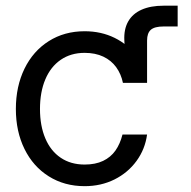

<svg xmlns="http://www.w3.org/2000/svg" viewBox="-20 -636 663 668"><path d="M35.2 -256.8Q35.2 -335.4 65.2 -397Q95.2 -458.5 149.7 -492.9Q204.1 -527.3 274.4 -527.3Q332 -527.3 378.9 -504.2Q425.8 -481 455.3 -440.2Q484.9 -399.4 491.7 -347.7H407.7Q401.4 -378.4 384.3 -402.1Q367.2 -425.8 339.4 -439Q311.5 -452.1 274.4 -452.1Q226.6 -452.1 191.4 -428Q156.2 -403.8 137.7 -359.9Q119.1 -315.9 119.1 -256.8Q119.1 -198.2 137.7 -154.5Q156.2 -110.8 191.2 -87.2Q226.1 -63.5 274.4 -63.5Q312 -63.5 338.6 -76.2Q365.2 -88.9 381.6 -112.1Q397.9 -135.3 406.2 -168H491.7Q484.9 -117.2 455.1 -76.2Q425.3 -35.2 378.4 -11.7Q331.5 11.7 274.4 11.7Q204.1 11.7 149.7 -22.5Q95.2 -56.6 65.2 -117.7Q35.2 -178.7 35.2 -256.8ZM412.6 -495.1Q410.6 -534.2 426 -561.3Q441.4 -588.4 472.7 -602.3Q503.9 -616.2 549.3 -616.2H598.1V-543.9H549.3Q518.1 -543.9 504.9 -532.5Q491.7 -521 491.7 -495.1V-347.7H420.4Z"/></svg>

Font: Intratopia Thin
Style: Regular
Weight: 100
Designer: Rasmus Andersson
Foundry: rsms
Version: Version 3.000;Glyphs 3.2.3 (3260)